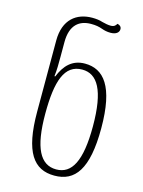

<svg xmlns="http://www.w3.org/2000/svg" viewBox="-118 -839 685 919"><g transform="rotate(15 224.5 -380.0)"><path d="M243 10C345 10 402 -63 402 -267C402 -475 340 -546 247 -546C184 -546 148 -507 125 -450H121C125 -481 125 -515 125 -547V-620C125 -706 169 -737 226 -737C250 -737 265 -734 282 -728C296 -723 309 -720 326 -720C353 -720 368 -732 368 -749C368 -763 356 -769 347 -770C343 -761 335 -753 318 -753C306 -753 290 -756 275 -760C261 -765 242 -767 224 -767C147 -767 85 -722 85 -617V-265C85 -63 141 10 243 10ZM244 -21C165 -21 125 -96 125 -265C125 -427 154 -515 242 -515C317 -515 361 -445 361 -265C361 -93 321 -21 244 -21Z"/></g></svg>

Font: Noto Serif Georgian ExtraCondensed ExtraLight
Style: Regular
Weight: 200
Width: 2
Designer: Monotype Design Team, Akaki Razmadze
Foundry: Google LLC
Version: Version 2.003